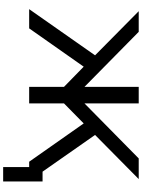

<svg xmlns="http://www.w3.org/2000/svg" viewBox="139 -874 900 1218"><g transform="rotate(90 589.0 -265.0)"><path d="M38 0 331 -418 51 -695H182L531 -351V-695H636V-351Q759 -473 985 -695H1116L836 -418L1069 -85H1131V165H1040V0H1006L763 -346L636 -221V0H531V-221L403 -346Q270 -155 160 0Z"/></g></svg>

Font: Coval
Style: Medium
Weight: 500
Foundry: Context Ltd
Version: Version 001.000